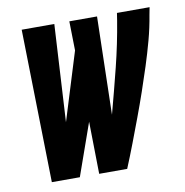

<svg xmlns="http://www.w3.org/2000/svg" viewBox="-65 -593 631 655"><g transform="rotate(-10 250.0 -265.0)"><path d="M63 0 52 -530H165L146 -193L219 -429L217 -530H313L305 -191Q326 -269 345.5 -347Q365 -425 378 -504L382 -530H495L490 -504Q483 -461 471.5 -418.5Q460 -376 446.5 -334Q433 -292 418.5 -250Q404 -208 388.5 -166.5Q373 -125 357 -83Q341 -41 324 0H227L224 -181L160 0Z"/></g></svg>

Font: Iosevka Curly Heavy Oblique
Style: Regular
Weight: 900
Italic angle: -9°
Monospace: yes
Designer: Belleve Invis
Foundry: Belleve Invis
Version: Version 11.1.0; ttfautohint (v1.8.3)